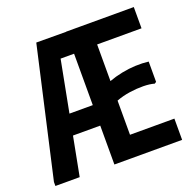

<svg xmlns="http://www.w3.org/2000/svg" viewBox="-124 -825 954 951"><g transform="rotate(-20 353.0 -350.0)"><path d="M10 0V-21L164 -700L397 -699V-584H250L138 0ZM132 -313H405V-205H132ZM678 -700V-588H444V-395Q476 -407 513 -414.5Q550 -422 586.5 -423.5Q623 -425 655 -421V-314L646 -308Q622 -315 588 -315.5Q554 -316 516 -310.5Q478 -305 444 -292V-112H678V0H321V-700Z"/></g></svg>

Font: Phudu Light Medium
Style: Regular
Weight: 500
Version: Version 1.005;gftools[0.9.23]